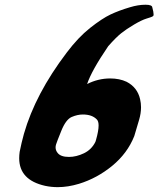

<svg xmlns="http://www.w3.org/2000/svg" viewBox="-20 -771 653 791"><path d="M217.8 0Q191.4 0 166 -5.4Q59.1 -29.3 59.1 -119.1Q59.1 -131.8 61 -145.5Q68.4 -183.1 78.6 -219.7Q125.5 -383.8 254.4 -553.7Q302.2 -617.2 351.3 -656Q400.4 -694.8 435.5 -711.4Q470.7 -728 515.6 -741.2Q549.3 -751.5 579.6 -751.5Q606.4 -751.5 607.4 -740.7Q612.8 -721.2 612.8 -711.4Q612.8 -709 612.3 -707Q611.3 -704.6 606.9 -702.4Q602.5 -700.2 583.3 -694.3Q564 -688.5 532.5 -669.9Q501 -651.4 479 -633.8Q457 -616.2 425.8 -580.6Q356.9 -479.5 338.9 -424.8Q384.3 -447.8 434.1 -447.8Q472.2 -447.8 501.5 -434.1Q545.9 -411.1 557.1 -362.8Q561 -346.2 561 -329.1Q561 -304.2 553.2 -277.8L533.2 -210.4Q504.9 -139.2 442.4 -87.9Q379.9 -36.6 305.2 -13.7Q259.8 0 217.8 0ZM264.2 -124.5Q294.4 -124.5 325.9 -139.6Q357.4 -154.8 373 -186.5L375.5 -194.3Q386.2 -231.9 386.2 -253.9Q386.2 -271 379.4 -278.3Q359.9 -299.3 321.3 -299.3Q299.3 -299.3 275.4 -289.1Q251.5 -278.8 232.7 -232.4Q213.9 -186 210.9 -175.8Q209 -169.4 209 -163.6Q209 -151.4 217.3 -141.1Q230 -124.5 264.2 -124.5Z"/></svg>

Font: Weird Comic
Style: Italic
Weight: 400
Italic angle: -16°
Designer: GGBotNet
Foundry: GGBotNet
Version: 0.80